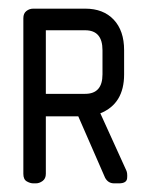

<svg xmlns="http://www.w3.org/2000/svg" viewBox="-20 -424 342 444"><path d="M244 0Q230 0 223 -13L161 -155H86V-22Q86 -11 78.5 -5.5Q71 0 63 0H57Q50 0 42 -4.5Q34 -9 34 -22V-382Q34 -393 41 -398.5Q48 -404 57 -404H177Q219 -404 243 -378.5Q267 -353 267 -308V-252Q267 -184 212 -162L272 -30Q275 -24 274 -12Q273 0 255 0ZM217 -308Q217 -354 177 -354H86V-207H177Q217 -207 217 -252Z"/></svg>

Font: Chathura ExtraBold
Style: Regular
Weight: 800
Designer: Appaji Ambarisha Darbha
Foundry: Aditya Fonts
Version: Version 1.002 2016